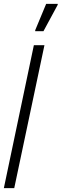

<svg xmlns="http://www.w3.org/2000/svg" viewBox="-23 -978 320 998"><path d="M-3 0 153 -743H208L51 0ZM160 -816V-821L217 -958H277V-953L203 -816Z"/></svg>

Font: Saira UltraCondensed
Style: Italic
Weight: 400
Width: 1
Italic angle: -12°
Designer: Hector Gatti with collaboration of the Omnibus-Type team
Foundry: Omnibus-Type
Version: Version 1.101